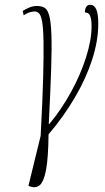

<svg xmlns="http://www.w3.org/2000/svg" viewBox="-20 -564 440 803"><path d="M104 215 99 213 150 4Q158 -143 160.5 -239Q163 -335 162 -391.5Q161 -448 156 -474.5Q151 -501 143 -508.5Q135 -516 125 -516Q119 -516 107.5 -513.5Q96 -511 79 -500L75 -518Q87 -526 102.5 -532.5Q118 -539 134 -539Q154 -539 166.5 -531.5Q179 -524 186 -498.5Q193 -473 195 -420Q197 -367 194 -276Q191 -185 184 -45H186Q237 -106 277 -179Q317 -252 340 -324.5Q363 -397 363 -454Q363 -483 357 -497.5Q351 -512 335 -512Q335 -526 340.5 -535Q346 -544 357 -544Q374 -544 382.5 -525Q391 -506 391 -465Q391 -394 365.5 -315Q340 -236 293 -156Q246 -76 183 -2Q182 97 172.5 147Q163 197 145.5 211Q128 225 104 215Z"/></svg>

Font: Noto Serif ExtraCondensed Thin
Style: Italic
Weight: 100
Width: 2
Italic angle: -12°
Designer: Monotype Design Team
Foundry: Monotype Imaging Inc.
Version: Version 2.013